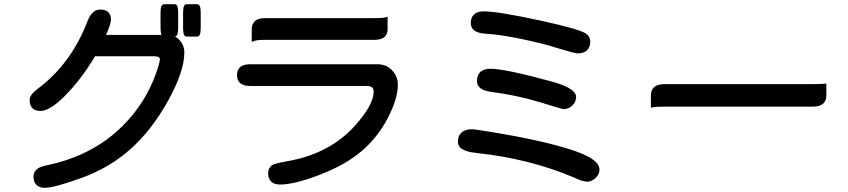

<svg xmlns="http://www.w3.org/2000/svg" viewBox="-20 -813 4040 915"><path d="M750 -646.5Q745.1 -655.8 745.1 -682.6V-749Q745.1 -765.6 746.8 -775.4Q748.5 -785.2 752.7 -789.1Q756.8 -793 761.7 -793H812.5Q817.4 -793 821.8 -789.1Q829.1 -781.2 829.1 -749V-682.6Q829.1 -666 827.1 -656.2Q824.7 -643.1 817.4 -639.6Q815.9 -639.2 814 -638.7Q826.2 -632.8 835.9 -621.6Q858.4 -597.2 858.4 -562.5Q858.4 -472.2 780.3 -331.5Q702.1 -191.9 602.5 -103Q502.4 -13.7 370.6 34.2Q238.8 82 192.9 82Q167.5 82 153.6 68.1Q139.6 54.2 139.6 27.3Q139.6 9.3 152.3 -3.4Q167 -18.1 198.7 -24.4Q407.7 -66.9 546.6 -196Q685.5 -325.2 737.8 -507.8L742.2 -529.3Q741.7 -537.6 735.4 -541Q728.5 -544.9 715.8 -544.9H432.6Q369.6 -437 287.6 -354.5Q216.8 -284.2 172.9 -284.2Q147.9 -284.2 134.5 -297.6Q121.1 -311 121.1 -335.9Q121.1 -359.9 154.8 -385.7V-386.2Q316.9 -504.4 397 -711.9Q412.1 -752.4 438 -763.7Q447.3 -767.6 458 -767.6Q483.4 -767.6 496.1 -754.9Q508.8 -742.2 508.8 -720.5Q508.8 -698.7 485.4 -646.5ZM852.5 -749Q852.5 -763.7 853.3 -768.8Q854 -773.9 854.5 -775.4Q856 -785.2 860.1 -789.1Q864.3 -793 869.1 -793H919.9Q924.8 -793 929 -789.1Q933.1 -785.2 934.8 -775.4Q936.5 -765.6 936.5 -749V-682.6Q936.5 -666 934.6 -656.2Q932.1 -643.1 924.8 -639.6Q922.4 -638.7 919.9 -638.7H869.1Q864.3 -638.7 860.1 -642.6Q856 -646.5 854.2 -656.2Q852.5 -666 852.5 -682.6Z M1764.6 -726.6Q1801.8 -726.6 1816.4 -730L1827.1 -732.9V-673.8Q1827.1 -651.9 1814.5 -638.7Q1798.3 -623 1764.6 -623H1241.2Q1205.6 -623 1191.4 -617.7L1179.7 -613.3V-673.8Q1179.7 -697.3 1193.4 -710.9Q1209 -726.6 1241.2 -726.6ZM1122.6 -491.2Q1138.2 -506.8 1170.9 -506.8H1778.3Q1821.3 -506.8 1848.6 -477.8Q1876 -448.7 1876 -408.2Q1876 -342.8 1828.1 -250.5Q1780.3 -158.7 1703.4 -93Q1626.5 -27.3 1504.9 19.5Q1383.3 66.4 1314.5 66.4Q1286.1 66.4 1272 52.2Q1257.8 38.1 1257.8 12.7Q1257.8 -12.2 1275.9 -25.4Q1280.8 -29.8 1300.3 -34.7Q1319.8 -39.6 1360.8 -46.9Q1554.2 -83.5 1672.4 -214.8Q1760.7 -314 1760.7 -376Q1760.7 -389.2 1754.4 -395.5Q1746.6 -403.3 1727.5 -403.3H1170.9Q1138.2 -403.3 1122.6 -418.9Q1109.4 -432.1 1109.4 -455.1Q1109.4 -478 1122.6 -491.2Z M2836.9 -5.9Q2836.9 16.6 2820.3 32.7L2817.4 36.1Q2798.3 52.7 2780.3 52.7Q2754.9 52.7 2715.8 33.2Q2505.4 -56.6 2251 -84Q2193.8 -89.4 2173.3 -109.9Q2162.1 -121.1 2162.1 -136.7Q2162.1 -164.1 2177.7 -179.7Q2195.3 -197.3 2231.4 -197.3H2231.9L2261.2 -193.4Q2524.4 -153.3 2677.7 -106.9Q2731.9 -90.8 2767.6 -74.2Q2836.9 -42 2836.9 -5.9ZM2317.4 -485.4Q2384.8 -485.4 2599.1 -427.2Q2647 -414.6 2673.8 -402.1Q2700.7 -389.6 2713.1 -377.2Q2725.6 -364.7 2725.6 -350.6Q2725.6 -327.1 2707.3 -310.1Q2689 -293 2668 -293Q2665.5 -293 2663.8 -293.5Q2662.1 -293.9 2658.7 -294.4Q2637.2 -299.8 2552.2 -326.2Q2447.3 -358.4 2315.9 -376Q2262.7 -383.8 2254.4 -415.5Q2252.9 -420.9 2252.9 -426.8Q2252.9 -454.1 2268.1 -468.8Q2284.2 -485.4 2317.4 -485.4ZM2285.2 -758.8Q2353.5 -758.8 2556.2 -714.8Q2734.9 -675.8 2770.5 -654.3Q2775.4 -651.4 2778.8 -647.9Q2793 -633.3 2793 -616.2Q2793 -588.9 2777.8 -573.7Q2762.7 -558.6 2731.4 -558.6Q2725.1 -558.6 2702.1 -564.9Q2661.6 -575.7 2592.3 -597.2Q2407.7 -645.5 2293.5 -652.3Q2252.9 -654.8 2235.8 -671.9Q2223.6 -684.1 2223.6 -703.1Q2223.6 -729 2237.8 -743.2Q2253.4 -758.8 2285.2 -758.8Z M3852.5 -412.1Q3893.1 -412.1 3908.2 -414.1L3918 -415V-357.4Q3918 -334.5 3904.8 -321.3Q3888.2 -304.7 3852.5 -304.7H3146.5Q3107.4 -304.7 3092.3 -301.8L3082 -299.8V-358.4Q3082 -382.3 3095.7 -396Q3111.8 -412.1 3146.5 -412.1Z"/></svg>

Font: YuPearl-SemiBold
Style: SemiBold
Weight: 600
Designer: Max Yao
Foundry: Max-Everyday
Version: Version 1.011; ttfautohint (v1.8.3)